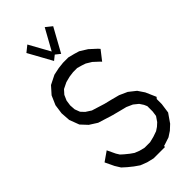

<svg xmlns="http://www.w3.org/2000/svg" viewBox="-325 -1138 1213 1213"><g transform="rotate(-45 281.0 -531.5)"><path d="M517.6 -327.1 548.3 -256.8 539.1 -246.1V-201.2L529.8 -135.3L488.8 -76.2L456.1 -45.9L420.4 -22.5L371.1 -6.3L361.8 -3.9V4.9H260.7L213.9 -6.3L169.9 -23.4L136.2 -46.9L103.5 -73.2L74.2 -99.6L51.8 -135.7L22.9 -196.3L86.4 -240.7L112.8 -185.1L126.5 -163.1L146.5 -145L175.3 -121.6L199.7 -104.5L231.9 -91.8L267.6 -83H316.4L354.5 -92.3L392.6 -105.5L416 -121.1L438 -141.1L460.4 -173.8L465.3 -208.5V-256.3L456.1 -277.3L439 -303.2L408.2 -328.1L367.7 -346.2L317.4 -358.9L267.1 -372.1L171.4 -401.9L120.1 -434.6L79.6 -478L54.7 -543.9L50.3 -607.9L59.1 -670.9L85.9 -732.4L129.4 -781.2L190.9 -812L239.7 -822.3L282.7 -827.1H330.1L372.1 -816.4L406.2 -806.2L455.6 -775.4L501.5 -733.4L512.2 -721.2L461.9 -656.7L454.1 -665.5L416.5 -700.2L380.4 -722.2L354.5 -731L322.3 -740.2H286.1L250 -735.4L211.4 -725.6L169.4 -705.1L145 -677.7L129.4 -642.1L124 -604.5L126.5 -566.9L139.6 -532.2L162.1 -508.3L198.2 -484.9L284.7 -458L332.5 -446.3L388.2 -431.6L441.4 -407.7L488.3 -370.6ZM401.9 -1034.2 314 -875 282.2 -900.4 250.5 -875 162.6 -1034.2 204.6 -1067.9 282.2 -927.7 359.9 -1067.9Z"/></g></svg>

Font: Gap Sans
Style: Regular
Weight: 400
Designer: Alexandre Liziard and Étienne Ozeray
Foundry: Interstices.io
Version: Version 1.6.1 - December 3. 2014